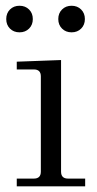

<svg xmlns="http://www.w3.org/2000/svg" viewBox="-20 -657 342 677"><path d="M39.1 0V-27.3H99.6Q124 -27.3 124 -51.8V-387.7Q124 -412.1 99.6 -412.1H39.1V-439.5L195.3 -445.3V-51.8Q195.3 -27.3 219.7 -27.3H280.3V0ZM15.1 -556.2Q2 -569.3 2 -589.8Q2 -610.4 15.1 -623.5Q28.3 -636.7 48.8 -636.7Q69.3 -636.7 82.5 -623.5Q95.7 -610.4 95.7 -589.8Q95.7 -569.3 82.5 -556.2Q69.3 -543 48.8 -543Q28.3 -543 15.1 -556.2ZM198.7 -556.2Q185.5 -569.3 185.5 -589.8Q185.5 -610.4 198.7 -623.5Q211.9 -636.7 232.4 -636.7Q252.9 -636.7 266.1 -623.5Q279.3 -610.4 279.3 -589.8Q279.3 -569.3 266.1 -556.2Q252.9 -543 232.4 -543Q211.9 -543 198.7 -556.2Z"/></svg>

Font: Theano Modern
Style: Regular
Weight: 400
Designer: Alexey Kryukov
Version: Version 2.00